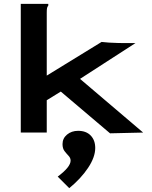

<svg xmlns="http://www.w3.org/2000/svg" viewBox="-20 -689 790 998"><path d="M296 -213 223 -168V0H88V-669H231V-660Q226 -654 224.5 -647Q223 -640 223 -623V-296L508 -471Q523 -469 547 -467.5Q571 -466 594.5 -465.5Q618 -465 630 -465H684L396 -279L724 0L552 4ZM340 289 280 229Q347 179 347 146Q347 132 336.5 121Q326 110 315.5 96.5Q305 83 305 60Q305 30 328.5 10.5Q352 -9 386 -9Q428 -9 451.5 15.5Q475 40 475 80Q475 128 437.5 184Q400 240 340 289Z"/></svg>

Font: Inconsolata ExtraExpanded ExtraBold
Style: Regular
Weight: 800
Width: 8
Monospace: yes
Designer: Raph Levien, Cyreal, Brenton Simpson
Foundry: Raph Levien, Cyreal, Google
Version: Version 3.001; ttfautohint (v1.8.2.53-6de2)